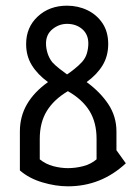

<svg xmlns="http://www.w3.org/2000/svg" viewBox="-20 -646 488 676"><path d="M219 10Q176 10 129 -4Q82 -18 50 -46V-183Q50 -236 75 -279Q100 -322 149 -357Q112 -384 92 -416.5Q72 -449 72 -491Q72 -550 113 -588Q154 -626 216 -626Q255 -626 288 -610Q321 -594 341 -564Q361 -534 361 -491Q361 -449 341.5 -416.5Q322 -384 285 -357Q333 -322 361.5 -279Q390 -236 390 -183V-117L423 -71Q336 10 219 10ZM216 -384Q227 -391 242.5 -403.5Q258 -416 268 -427Q281 -441 286 -458.5Q291 -476 291 -493Q291 -525 269.5 -543.5Q248 -562 216 -562Q188 -562 165 -543.5Q142 -525 142 -493Q142 -476 147.5 -458.5Q153 -441 164 -427Q174 -416 190 -403.5Q206 -391 216 -384ZM219 -325Q170 -296 145 -255.5Q120 -215 120 -157V-85Q141 -68 167.5 -61Q194 -54 219 -54Q246 -54 273 -61Q300 -68 320 -85V-157Q320 -215 295 -255.5Q270 -296 219 -325Z"/></svg>

Font: Aubrey
Style: Regular
Weight: 400
Designer: Gayaneh Bagdasaryan
Foundry: Cyreal.org
Version: Version 1.102; ttfautohint (v1.8.3)